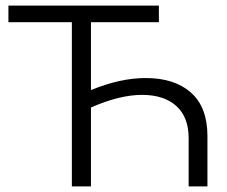

<svg xmlns="http://www.w3.org/2000/svg" viewBox="-20 -664 808 684"><path d="M719 -179V0H652V-172Q652 -247 608 -286.5Q564 -326 486 -326Q406 -326 304 -281V0H236V-585H10V-644H546V-585H304V-343Q408 -386 499 -386Q602 -386 660.5 -334Q719 -282 719 -179Z"/></svg>

Font: Montserrat Ace
Style: Regular
Weight: 400
Designer: Julieta Ulanovsky
Foundry: Julieta Ulanovsky
Version: Version 1